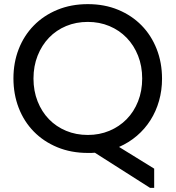

<svg xmlns="http://www.w3.org/2000/svg" viewBox="-20 -730 850 929"><path d="M405 10Q324 10 257.5 -17.5Q191 -45 143.5 -93.5Q96 -142 70.5 -208Q45 -274 45 -351Q45 -427 70.5 -492.5Q96 -558 143.5 -606.5Q191 -655 257.5 -682.5Q324 -710 405 -710Q486 -710 552 -682.5Q618 -655 665 -607Q712 -559 738 -493Q764 -427 764 -349Q764 -293 749.5 -242Q735 -191 708 -148.5Q681 -106 642.5 -73Q604 -40 556 -19L726 86V179H706L439 9Q431 10 422 10Q413 10 405 10ZM405 -77Q461 -77 509 -97Q557 -117 592.5 -153Q628 -189 648 -239.5Q668 -290 668 -350Q668 -410 648 -460.5Q628 -511 592.5 -547.5Q557 -584 509 -604Q461 -624 405 -624Q348 -624 300 -604Q252 -584 217 -547.5Q182 -511 162 -460.5Q142 -410 142 -350Q142 -290 162 -239.5Q182 -189 217 -153Q252 -117 300 -97Q348 -77 405 -77Z"/></svg>

Font: Tilda Sans Medium
Style: Regular
Weight: 500
Designer: ParaType Ltd
Foundry: ParaType Ltd
Version: Version 1.009